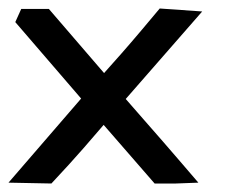

<svg xmlns="http://www.w3.org/2000/svg" viewBox="-53 -432 534 452"><path d="M-3 -411H62L192 -260Q202 -271 212 -282.5Q222 -294 232 -305Q254 -330 278.5 -359Q303 -388 323 -412L423 -405L243 -199Q262 -177 284.5 -151.5Q307 -126 330 -99.5Q353 -73 374.5 -48Q396 -23 414 -2L361 0H311L191 -138Q174 -118 143.5 -83Q113 -48 68 0L-33 -2L138 -200L-17 -380Z"/></svg>

Font: Ekushey Kolom
Style: Bold
Weight: 700
Designer: Al Mamun Sumon
Foundry: Al Mamun Sumon
Version: Version 1.0